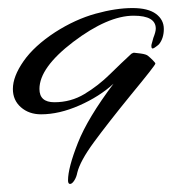

<svg xmlns="http://www.w3.org/2000/svg" viewBox="-20 -420 427 477"><path d="M154 37Q149 37 149 28Q149 -3 173.5 -65Q198 -127 262 -212Q227 -180 177 -158Q127 -136 82 -136Q52 -136 32 -153.5Q12 -171 12 -199Q12 -230 38.5 -268Q65 -306 117 -340Q167 -372 217.5 -386Q268 -400 309 -400Q348 -400 367.5 -385.5Q387 -371 387 -348Q387 -325 375 -310Q372 -307 364 -301.5Q356 -296 356 -306Q356 -309 358 -315Q360 -321 361 -326Q367 -341 367 -349Q367 -381 312 -381Q248 -381 162 -316Q78 -252 78 -199Q78 -166 115 -166Q156 -166 190 -186.5Q224 -207 253 -235.5Q282 -264 307 -287Q306 -286 308.5 -287.5Q311 -289 313 -289Q316 -289 330 -287Q344 -285 348 -281Q353 -277 359.5 -270.5Q366 -264 366 -262Q366 -258 305 -184Q248 -114 213.5 -67Q179 -20 172 9Q170 20 164.5 28.5Q159 37 154 37Z"/></svg>

Font: Corinthia
Style: Bold
Weight: 700
Designer: Robert E. Leuschke
Foundry: Robert E. Leuschke
Version: Version 1.013; ttfautohint (v1.8.3)